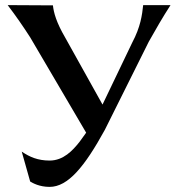

<svg xmlns="http://www.w3.org/2000/svg" viewBox="-20 -528 697 751"><path d="M390 -20 562 -365C589 -413 616 -460 647 -508H540C536 -470 530 -423 497 -361L381 -119L235 -381C200 -441 190 -479 187 -507L10 -508C42 -466 71 -424 98 -382L317 -9L291 27C264 61 228 100 174 100C128 100 96 86 65 65L98 182C108 188 134 203 174 203C246 203 311 124 390 -20Z"/></svg>

Font: Coconat Demi
Style: Regular
Weight: 400
Designer: Sara Lavazza
Foundry: Collletttivo
Version: Version 1.000;Glyphs 3.2 (3217)